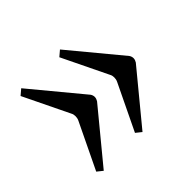

<svg xmlns="http://www.w3.org/2000/svg" viewBox="-103 -562 648 648"><g transform="rotate(-45 221.0 -238.0)"><path d="M226 -57 246 -41 396 -223C399 -228 401 -233 401 -239C401 -244 399 -250 396 -254L246 -435L226 -418L305 -255C308 -250 309 -244 309 -239C309 -233 308 -227 305 -221ZM41 -57 61 -41 211 -223C214 -228 216 -233 216 -239C216 -244 214 -250 211 -254L61 -435L41 -418L120 -255C123 -250 124 -244 124 -239C124 -233 123 -227 120 -221Z"/></g></svg>

Font: Lingua Franca
Style: Regular
Weight: 400
Version: Version 1.19